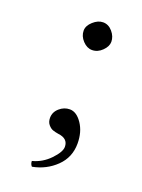

<svg xmlns="http://www.w3.org/2000/svg" viewBox="-110 -460 475 643"><g transform="rotate(20 128.0 -139.0)"><path d="M92.8 -358.9Q92.8 -376.5 109.9 -391.8Q127 -407.2 145 -407.2Q164.6 -407.2 178.7 -390.6Q192.9 -374 192.9 -355Q192.9 -338.4 177 -322.8Q161.1 -307.1 141.1 -307.1Q123 -307.1 107.9 -323.2Q92.8 -339.4 92.8 -358.9ZM140.1 -95.2Q164.1 -95.2 183.6 -66.4Q203.1 -37.6 203.1 3.9Q203.1 53.2 168.9 86.4Q134.8 119.6 85.9 128.9Q79.1 121.6 79.1 110.8Q114.7 101.6 140.9 74.2Q167 46.9 167 28.8Q167 -1 130.9 -4.9Q119.1 -6.8 110.8 -9.8Q102.5 -12.7 94.7 -22Q86.9 -31.2 86.9 -45.9Q86.9 -66.4 103.3 -80.8Q119.6 -95.2 140.1 -95.2Z"/></g></svg>

Font: Linux Libertine Display G
Style: Regular
Weight: 400
Designer: Philipp H. Poll
Foundry: Philipp H. Poll
Version: Version 5.0.9